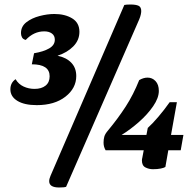

<svg xmlns="http://www.w3.org/2000/svg" viewBox="-20 -740 858 851"><path d="M242 91Q198 91 198 63Q198 53 204 39L531 -718Q536 -719 542 -719.5Q548 -720 558 -720Q582 -720 594 -714.5Q606 -709 606 -691Q606 -685 604 -675.5Q602 -666 597 -654L273 88Q265 91 242 91ZM143 -274Q88 -274 57 -293Q26 -312 26 -344Q26 -373 49 -389Q62 -367 84.5 -356.5Q107 -346 133 -346Q164 -346 182 -360.5Q200 -375 200 -402Q200 -455 121 -455L131 -504Q173 -511 198 -525.5Q223 -540 223 -564Q223 -582 210 -591.5Q197 -601 176 -601Q130 -601 94 -563Q82 -566 77.5 -574.5Q73 -583 73 -593Q73 -623 97 -641.5Q121 -660 155.5 -669Q190 -678 221 -678Q268 -678 300 -658.5Q332 -639 332 -599Q332 -562 305 -534.5Q278 -507 235 -493Q274 -485 296 -462Q318 -439 318 -403Q318 -349 270 -311.5Q222 -274 143 -274ZM448 -74Q443 -83 441 -91Q439 -99 439 -108Q439 -123 442.5 -135Q446 -147 459 -162Q503 -215 537 -267.5Q571 -320 597 -385Q616 -396 634 -396Q655 -396 669.5 -380.5Q684 -365 684 -337Q684 -306 659 -269.5Q634 -233 596 -199.5Q558 -166 519 -142H629L635 -173Q656 -192 682 -222.5Q708 -253 732 -287H764L738 -142H793L781 -74H726L713 0Q707 4 692.5 7Q678 10 658 10Q640 10 624.5 2Q609 -6 609 -29Q609 -32 609.5 -35Q610 -38 611 -42L617 -74Z"/></svg>

Font: Sansita Swashed
Style: Bold
Weight: 700
Designer: Pablo Cosgaya
Foundry: Omnibus-Type
Version: Version 1.003; ttfautohint (v1.8.3)